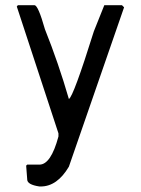

<svg xmlns="http://www.w3.org/2000/svg" viewBox="-20 -503 528 720"><path d="M109.4 -483.4Q123 -483.4 148.4 -393.6Q199.2 -266.6 238.3 -131.8Q254.9 -139.6 332 -385.7L371.1 -483.4H437.5L445.3 -475.6L238.3 122.1Q194.3 196.3 132.8 196.3H127.9Q82 189.5 82 169.9Q82 169.4 82 168.9L78.1 118.2L82 114.3H127.9Q170.9 114.3 199.2 8.8V-2.9L43 -478.5L46.9 -483.4Z"/></svg>

Font: LaylaRuqaa
Style: Regular
Weight: 400
Version: Version 2.0